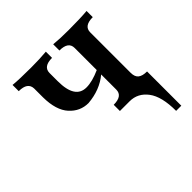

<svg xmlns="http://www.w3.org/2000/svg" viewBox="-176 -619 962 962"><g transform="rotate(-45 305.0 -137.5)"><path d="M573.2 0Q527.8 -4.4 441.9 -4.4Q379.9 -4.4 336.9 0V-43.9Q399.9 -43.9 399.9 -88.9V-195.8Q340.8 -146.5 253.9 -139.2Q195.3 -139.2 154.5 -184.1Q113.8 -229 112.8 -320.3V-383.8Q111.3 -428.7 48.8 -428.7V-472.7Q91.3 -468.3 177.7 -468.3Q239.7 -468.3 284.7 -472.7V-428.7Q222.2 -428.7 222.2 -383.8V-326.2Q222.2 -201.7 302.2 -201.7Q343.3 -201.7 399.9 -227.1V-383.8Q399.9 -428.7 336.9 -428.7V-472.7Q379.9 -468.3 441.9 -468.3Q527.8 -468.3 573.2 -472.7V-428.7Q510.3 -428.7 510.3 -383.8V-97.7Q510.3 -68.4 525.9 -56.2Q541.5 -43.9 573.2 -43.9ZM573.2 198.7H536.6Q536.6 97.2 500 48.6Q463.4 0 405.8 0H336.9Q365.7 -39.1 573.2 -43.9Z"/></g></svg>

Font: Kelvinch
Style: Bold
Weight: 700
Designer: Paul James Miller
Foundry: High-Logic / Made with FontCreator
Version: Version 3.501;March 28, 2021;FontCreator 13.0.0.2683 64-bit